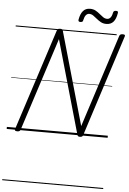

<svg xmlns="http://www.w3.org/2000/svg" viewBox="-95 -1301 1257 1866"><g transform="rotate(5 533.0 -368.0)"><path d="M103 14Q75 14 81 -5L402 -996Q405 -1006 412 -1010.5Q419 -1015 433 -1015Q445 -1015 451 -1011.5Q457 -1008 460 -999L719 -91L1011 -996Q1015 -1006 1022 -1010.5Q1029 -1015 1044 -1015Q1072 -1015 1065 -996L746 -5Q743 5 736 9.5Q729 14 715 14Q704 14 698.5 10.5Q693 7 690 -2L430 -914L136 -5Q133 5 125.5 9.5Q118 14 103 14ZM622 -1098Q600 -1098 603 -1119Q613 -1176 638 -1205Q663 -1234 706 -1234Q737 -1234 760 -1221.5Q783 -1209 802 -1192.5Q821 -1176 839.5 -1163.5Q858 -1151 879 -1151Q898 -1151 911.5 -1167Q925 -1183 931 -1216Q935 -1236 959 -1236Q972 -1236 976 -1231Q980 -1226 978 -1215Q969 -1158 944 -1129.5Q919 -1101 875 -1101Q845 -1101 822 -1113.5Q799 -1126 779.5 -1142.5Q760 -1159 741.5 -1171.5Q723 -1184 702 -1184Q683 -1184 669.5 -1167.5Q656 -1151 649 -1117Q648 -1107 641.5 -1102.5Q635 -1098 622 -1098ZM0 490H985V500H0ZM0 -20H985V0H0ZM0 -505H985V-500H0ZM0 -1010H985V-1000H0Z"/></g></svg>

Font: Playwrite MX Guides
Style: Regular
Weight: 400
Designer: Veronika Burian, José Scaglione
Foundry: TypeTogether
Version: Version 1.003